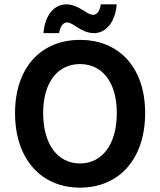

<svg xmlns="http://www.w3.org/2000/svg" viewBox="-20 -849 734 881"><path d="M646 -330C646 -540 526 -666 347 -666C169 -666 49 -540 49 -330C49 -119 169 12 347 12C526 12 646 -119 646 -330ZM178 -330C178 -472 245 -555 347 -555C449 -555 516 -472 516 -330C516 -187 449 -99 347 -99C245 -99 178 -187 178 -330ZM515 -823V-829H442V-825C436 -793 422 -781 407 -781C377 -781 342 -829 284 -829C229 -829 188 -781 180 -703V-697H251L252 -701C258 -733 272 -746 288 -746C317 -746 353 -697 411 -697C466 -697 507 -746 515 -823Z"/></svg>

Font: Falling Sky
Style: Med
Weight: 500
Designer: Paul D. Hunt
Foundry: Adobe Systems Incorporated
Version: Version 1.02